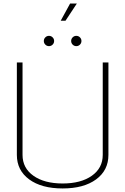

<svg xmlns="http://www.w3.org/2000/svg" viewBox="-20 -1052 706 1082"><path d="M75 -179V-700H107V-179Q107 -105 168.5 -61.5Q230 -18 333 -18Q436 -18 497.5 -61.5Q559 -105 559 -179V-700H591V-179Q591 -92 521.5 -41Q452 10 333 10Q214 10 144.5 -41Q75 -92 75 -179ZM375 -1032H413L349 -935H322ZM227 -821Q227 -833 235.5 -841.5Q244 -850 256 -850Q268 -850 276.5 -841.5Q285 -833 285 -821Q285 -809 276.5 -800.5Q268 -792 256 -792Q244 -792 235.5 -800.5Q227 -809 227 -821ZM381 -821Q381 -833 389.5 -841.5Q398 -850 410 -850Q422 -850 430.5 -841.5Q439 -833 439 -821Q439 -809 430.5 -800.5Q422 -792 410 -792Q398 -792 389.5 -800.5Q381 -809 381 -821Z"/></svg>

Font: KoHo ExtraLight
Style: Regular
Weight: 275
Version: Version 1.000; ttfautohint (v1.6)